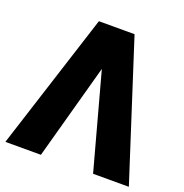

<svg xmlns="http://www.w3.org/2000/svg" viewBox="-128 -825 899 939"><g transform="rotate(20 321.5 -355.5)"><path d="M321.8 -496.6 185.5 0H0.5L228.5 -710.9H414.1L643.1 0H457Z"/></g></svg>

Font: Sadagaat-English
Style: Regular
Weight: 900
Designer: Ahmed alsheikh
Foundry: Ahmed alsheikh Design
Version: Version 2.137;January 17, 2018;FontCreator 11.0.0.2408 64-bi